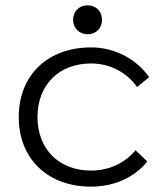

<svg xmlns="http://www.w3.org/2000/svg" viewBox="-20 -687 617 717"><path d="M530 -84 486 -126C448 -79 388 -50 320 -50C200 -50 120 -130 120 -250C120 -370 200 -450 320 -450C391 -450 454 -416 492 -362L537 -399C488 -468 407 -510 320 -510C158 -510 50 -406 50 -250C50 -94 158 10 320 10C407 10 483 -25 530 -84ZM307 -667C276 -667 253 -645 253 -613C253 -582 276 -559 307 -559C339 -559 361 -582 361 -613C361 -645 339 -667 307 -667Z"/></svg>

Font: Gully Light
Style: Regular
Weight: 300
Designer: jaikishan Patel
Foundry: MagicType
Version: Version 1.000;Glyphs 3.2 (3242)